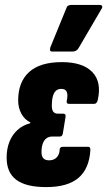

<svg xmlns="http://www.w3.org/2000/svg" viewBox="-20 -756 437 782"><path d="M168 6Q86 6 46.5 -23.5Q7 -53 7 -114Q7 -149 18 -177.5Q29 -206 50.5 -226Q72 -246 103 -254L104 -257Q80 -269 67 -293Q54 -317 54 -347Q54 -422 98.5 -462.5Q143 -503 232 -503Q317 -503 356 -462.5Q395 -422 378 -348Q374 -333 364 -333H261Q249 -333 252 -346Q257 -369 252 -381.5Q247 -394 230 -394Q216 -394 207.5 -386Q199 -378 195 -362.5Q191 -347 191 -326Q191 -309 197 -301Q203 -293 217 -293H238Q249 -293 247 -280L236 -213Q234 -200 224 -200H194Q179 -200 169 -192.5Q159 -185 154 -170.5Q149 -156 149 -137Q149 -120 156.5 -111.5Q164 -103 180 -103Q199 -103 210.5 -114.5Q222 -126 223 -146Q223 -158 236 -158H340Q349 -158 348 -143Q343 -68 299 -31Q255 6 168 6ZM193 -546Q185 -546 184 -551Q183 -556 185 -563L250 -722Q253 -731 258.5 -733.5Q264 -736 272 -736H387Q394 -736 396 -730.5Q398 -725 393 -719L300 -560Q292 -546 275 -546Z"/></svg>

Font: Sofia Sans Extra Condensed Black
Style: Italic
Weight: 900
Italic angle: -9°
Version: Version 4.100